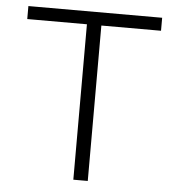

<svg xmlns="http://www.w3.org/2000/svg" viewBox="-51 -748 728 795"><g transform="rotate(5 313.0 -350.0)"><path d="M283 -646H35V-700H591V-646H343V0H283Z"/></g></svg>

Font: Moderustic Light
Style: Regular
Weight: 300
Designer: Tural Alisoy
Foundry: TAFT Foundry
Version: Version 2.120